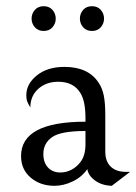

<svg xmlns="http://www.w3.org/2000/svg" viewBox="-20 -588 440 620"><path d="M262 -42Q244 -16 214.5 -2Q185 12 156 12Q110 12 79 -14.5Q48 -41 48 -84Q48 -195 256 -195V-206Q256 -261 240 -287Q218 -324 168 -324Q129 -324 103.5 -301Q78 -278 78 -241Q72 -251 68.5 -259Q65 -267 65 -281Q65 -317 99 -344.5Q133 -372 188 -372Q266 -372 299 -320Q310 -304 315 -280Q320 -256 320 -217V-98Q320 -67 337.5 -50Q355 -33 387 -33H400L341 12Q309 11 287 -5Q265 -21 262 -42ZM120 -91Q120 -63 135 -47Q150 -31 175 -31Q194 -31 211 -40Q228 -49 240 -65Q256 -86 256 -122V-165Q176 -165 148 -145Q120 -125 120 -91ZM82 -528Q82 -544 92.5 -556Q103 -568 121 -568Q139 -568 149.5 -556Q160 -544 160 -528Q160 -512 149.5 -500Q139 -488 121 -488Q103 -488 92.5 -500Q82 -512 82 -528ZM238 -528Q238 -544 248.5 -556Q259 -568 277 -568Q295 -568 305.5 -556Q316 -544 316 -528Q316 -512 305.5 -500Q295 -488 277 -488Q259 -488 248.5 -500Q238 -512 238 -528Z"/></svg>

Font: BellefairVN
Style: Regular
Weight: 400
Designer: Nick Shinn, Liron Lavi Turkenic
Foundry: Shinntype
Version: Version 1.003